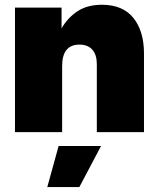

<svg xmlns="http://www.w3.org/2000/svg" viewBox="-20 -547 658 795"><path d="M237.3 -273.4V0H42V-515.6H234.9V-429.7Q260.7 -474.1 301.3 -500.7Q341.8 -527.3 402.3 -527.3Q488.3 -527.3 532.2 -472.9Q576.2 -418.5 576.2 -325.2V0H380.9V-281.2Q380.9 -320.3 362.3 -341.3Q343.8 -362.3 309.1 -362.3Q237.3 -362.3 237.3 -273.4ZM175.8 227.5 222.7 57.6H398.4L308.6 227.5Z"/></svg>

Font: Inter Display Black
Style: Regular
Weight: 900
Designer: Rasmus Andersson
Foundry: rsms
Version: Version 4.000;git-a52131595